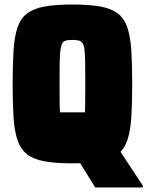

<svg xmlns="http://www.w3.org/2000/svg" viewBox="-20 -716 653 851"><path d="M402 115 196 -218H399L613 107V115ZM301 8Q226 8 177 -1Q128 -10 99.5 -32.5Q71 -55 57.5 -95Q44 -135 40 -196Q36 -257 36 -344Q36 -431 40 -492.5Q44 -554 57.5 -594Q71 -634 99.5 -656Q128 -678 177 -687Q226 -696 301 -696Q376 -696 425 -687Q474 -678 502.5 -656Q531 -634 544.5 -594Q558 -554 562 -492.5Q566 -431 566 -344Q566 -257 562 -196Q558 -135 544.5 -95Q531 -55 502.5 -32.5Q474 -10 425 -1Q376 8 301 8ZM301 -150Q318 -150 328.5 -152Q339 -154 345.5 -163.5Q352 -173 354.5 -193.5Q357 -214 357.5 -250.5Q358 -287 358 -344Q358 -401 357.5 -438Q357 -475 354.5 -495.5Q352 -516 345.5 -525Q339 -534 328.5 -536.5Q318 -539 301 -539Q284 -539 273 -536.5Q262 -534 256.5 -525Q251 -516 248 -495.5Q245 -475 244.5 -438Q244 -401 244 -344Q244 -287 244.5 -250.5Q245 -214 248 -193.5Q251 -173 256.5 -163.5Q262 -154 273 -152Q284 -150 301 -150Z"/></svg>

Font: Saira SemiCondensed Black
Style: Regular
Weight: 900
Width: 4
Designer: Hector Gatti with collaboration of the Omnibus-Type team
Foundry: Omnibus-Type
Version: Version 1.101